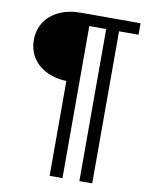

<svg xmlns="http://www.w3.org/2000/svg" viewBox="-97 -771 823 1052"><g transform="rotate(10 314.0 -245.0)"><path d="M253 210V-337.5L268 -317.5Q197.5 -317.5 146 -342Q94.5 -366.5 66.5 -409.5Q38.5 -452.5 38.5 -509Q38.5 -565 66.5 -608Q94.5 -651 146 -675.5Q197.5 -700 268 -700H598.5V-636H490V210H418.5V-636H324.5V210Z"/></g></svg>

Font: Geologica Roman Light
Style: Regular
Weight: 300
Designer: Sindre Bremnes, Frode Helland
Foundry: Monokrom Skriftforlag AS
Version: Version 1.010;gftools[0.9.28]